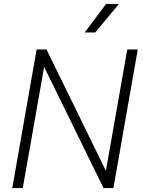

<svg xmlns="http://www.w3.org/2000/svg" viewBox="-20 -950 723 970"><path d="M165 -700H215L515 -87L623 -700H676L553 0H503L203 -612L95 0H42ZM516 -930H581L461 -786H408Z"/></svg>

Font: Bai Jamjuree Light
Style: Italic
Weight: 300
Italic angle: -10°
Version: Version 1.000; ttfautohint (v1.6)